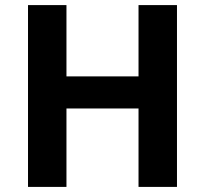

<svg xmlns="http://www.w3.org/2000/svg" viewBox="-20 -734 805 754"><path d="M675 0H524V-308H241V0H90V-714H241V-434H524V-714H675Z"/></svg>

Font: Noto Sans Tai Tham
Style: Bold
Weight: 700
Designer: Monotype Design Team 2013. Revised by David WIlliams 2020
Foundry: Monotype Imaging Inc.
Version: Version 2.002; ttfautohint (v1.8.4.7-5d5b)